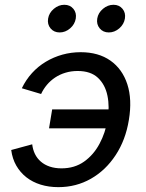

<svg xmlns="http://www.w3.org/2000/svg" viewBox="-20 -771 610 803"><path d="M224.1 11.7Q184.1 11.7 150.1 1.2Q116.2 -9.3 90.3 -29.5Q64.5 -49.8 48.1 -78.4Q31.7 -106.9 26.9 -143.6L114.7 -167.5Q117.2 -145.5 126.2 -127Q135.3 -108.4 150.9 -95Q166.5 -81.5 188.2 -74.2Q210 -66.9 237.3 -66.9Q292 -66.9 331.8 -95.2Q371.6 -123.5 396.2 -169.7Q420.9 -215.8 429.7 -269.5Q439 -324.2 429.4 -370.6Q419.9 -417 389.6 -445.6Q359.4 -474.1 304.7 -474.1Q277.8 -474.1 254.2 -467Q230.5 -460 210.9 -447Q191.4 -434.1 176.5 -416.5Q161.6 -398.9 151.9 -377.9L71.3 -401.9Q88.4 -437.5 114 -465.6Q139.6 -493.7 171.9 -512.9Q204.1 -532.2 241 -542.5Q277.8 -552.7 317.4 -552.7Q391.6 -552.7 441.7 -517.6Q491.7 -482.4 512.5 -418.7Q533.2 -355 519 -269.5Q505.4 -185.5 463.6 -122.1Q421.9 -58.6 360.1 -23.4Q298.3 11.7 224.1 11.7ZM437.5 -234.4H185.1L198.2 -313.5H450.7ZM435.1 -635.3Q411.1 -635.3 397 -652.3Q382.8 -669.4 386.7 -693.4Q390.6 -717.3 410.6 -734.1Q430.7 -751 454.6 -751Q478.5 -751 492.4 -734.1Q506.3 -717.3 502.4 -693.4Q498.5 -669.4 478.8 -652.3Q459 -635.3 435.1 -635.3ZM229.5 -635.3Q205.6 -635.3 191.4 -652.3Q177.2 -669.4 181.2 -693.4Q185.1 -717.3 205.1 -734.1Q225.1 -751 249 -751Q272.9 -751 286.9 -734.1Q300.8 -717.3 296.9 -693.4Q293 -669.4 273.2 -652.3Q253.4 -635.3 229.5 -635.3Z"/></svg>

Font: Adwaita Sans
Style: Italic
Weight: 400
Italic angle: -9.39999°
Designer: Rasmus Andersson
Foundry: rsms
Version: Version 4.001;git-9221beed3